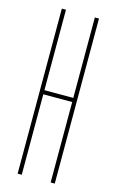

<svg xmlns="http://www.w3.org/2000/svg" viewBox="-123 -850 546 899"><g transform="rotate(15 150.0 -400.0)"><path d="M60 0V-800H80V-410H220V-800H240V0H220V-390H80V0Z"/></g></svg>

Font: Big Shoulders Display Thin
Style: Regular
Weight: 100
Designer: Patric King
Foundry: XO Type Co
Version: Version 1.000; ttfautohint (v1.8.2)